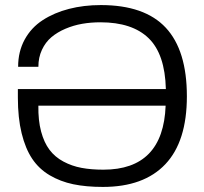

<svg xmlns="http://www.w3.org/2000/svg" viewBox="-20 -718 797 750"><path d="M381.8 12.2Q316.4 12.2 266.1 1.7Q215.8 -8.8 174.1 -33.4Q132.3 -58.1 105.7 -97.9Q79.1 -137.7 64.5 -197.5Q49.8 -257.3 49.8 -336.9V-370.1H627.9Q624.5 -506.8 560.5 -568.8Q496.6 -630.9 372.1 -630.9Q335 -630.9 301 -625Q267.1 -619.1 235.6 -605.7Q204.1 -592.3 180.9 -572.8Q157.7 -553.2 143.8 -523.4Q129.9 -493.7 129.9 -457H50.8Q50.8 -516.6 76.4 -563.5Q102.1 -610.4 147 -639.4Q191.9 -668.5 249.5 -683.3Q307.1 -698.2 374 -698.2Q544.9 -698.2 627.4 -609.9Q710 -521.5 710 -341.8Q710 -165.5 626 -76.7Q542 12.2 381.8 12.2ZM383.8 -55.2Q617.7 -55.2 627 -305.2H129.9Q128.9 -247.6 140.6 -204.1Q152.3 -160.6 173.6 -132.6Q194.8 -104.5 227.8 -86.9Q260.7 -69.3 298.3 -62.3Q335.9 -55.2 383.8 -55.2Z"/></svg>

Font: Archivo Light
Style: Regular
Weight: 300
Designer: Hector Gatti
Foundry: Omnibus-Type
Version: Version 2.001